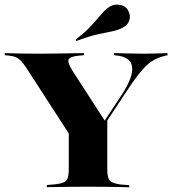

<svg xmlns="http://www.w3.org/2000/svg" viewBox="-25 -797 733 817"><path d="M312.1 -160.5 85.5 -510.5Q73.4 -529 63.3 -539.1Q53.2 -549.2 41.5 -554Q29.8 -558.9 12.1 -560.5L-4.8 -562.1V-571Q17.7 -570.2 54.4 -569.4Q91.1 -568.5 136.3 -568.5H137.1H140.3Q170.2 -568.5 198 -569Q225.8 -569.4 251.2 -569.8Q276.6 -570.2 297.2 -570.6Q317.7 -571 332.3 -571V-562.1L313.7 -560.5Q274.2 -557.3 267.3 -544.4Q260.5 -531.5 285.5 -492.7L424.2 -278.2L406.5 -262.9L493.5 -394.4Q542.7 -470.2 537.1 -512.5Q531.5 -554.8 469.4 -561.3L459.7 -562.1V-571Q503.2 -570.2 529.8 -569.4Q556.5 -568.5 585.5 -568.5Q613.7 -568.5 636.3 -569.4Q658.9 -570.2 687.9 -571V-562.1L668.5 -557.3Q641.9 -550 619.4 -535.1Q596.8 -520.2 570.2 -487.5Q543.5 -454.8 504.8 -395.2L350 -160.5ZM337.1 -2.4Q304 -2.4 273 -2Q241.9 -1.6 216.5 -1.2Q191.1 -0.8 174.2 -0.8V-9.7L211.3 -12.9Q246.8 -16.9 257.3 -28.6Q267.7 -40.3 267.7 -78.2V-250.8L369.4 -203.2L431.5 -296.8V-78.2Q431.5 -40.3 441.9 -28.6Q452.4 -16.9 487.1 -12.1L525 -8.9V0Q508.1 -0.8 482.7 -1.2Q457.3 -1.6 426.6 -2Q396 -2.4 361.3 -2.4H350ZM300 -622.6 296.8 -628.2Q332.3 -655.6 354 -678.2Q375.8 -700.8 389.9 -717.7Q404 -734.7 416.5 -748Q429 -761.3 446 -771Q463.7 -780.6 487.9 -775.8Q512.1 -771 521.8 -749.2Q531.5 -729.8 525 -709.7Q518.5 -689.5 496.8 -679Q474.2 -667.7 450.4 -663.3Q426.6 -658.9 391.5 -651.2Q356.5 -643.5 300 -622.6Z"/></svg>

Font: Playfair 144pt SemiExpanded Black
Style: Regular
Weight: 900
Width: 6
Designer: Claus Eggers Sørensen
Foundry: Claus Eggers Sørensen
Version: Version 2.203